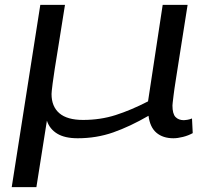

<svg xmlns="http://www.w3.org/2000/svg" viewBox="-20 -556 863 786"><path d="M28 210 145 -536H246Q231 -440 220.5 -376Q210 -312 204 -273.5Q198 -235 195.5 -214.5Q193 -194 192 -185Q191 -176 191 -171Q191 -120 223 -92.5Q255 -65 320 -65Q391 -65 453.5 -85Q516 -105 586 -141L646 -536H748Q730 -423 718.5 -349Q707 -275 700 -231Q693 -187 690.5 -165.5Q688 -144 687 -136Q686 -128 686 -124Q686 -90 698.5 -77Q711 -64 733 -64Q737 -64 746.5 -65.5Q756 -67 766 -71L769 -11Q751 -1 729 4.5Q707 10 690 10Q647 10 620.5 -12.5Q594 -35 588 -82Q512 -38 443.5 -14Q375 10 298 10Q245 10 214 -9Q183 -28 172 -62L129 210Z"/></svg>

Font: Georama ExtraExtended
Style: Italic
Weight: 400
Width: 8
Italic angle: -9°
Designer: Jean-Baptiste Levee
Foundry: Production Type
Version: Version 1.000